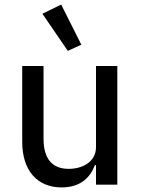

<svg xmlns="http://www.w3.org/2000/svg" viewBox="-20 -806 614 838"><path d="M276 -584 335 -611 247 -786 165 -746ZM399 0H492V-518H399V-164C399 -99 339 -69 280 -69C207 -69 170 -114 170 -201V-518H77V-187C77 -61 143 12 249 12C335 12 375 -35 394 -85H399Z"/></svg>

Font: IBM Plex Arabic Text
Style: Regular
Weight: 450
Designer: Mike Abbink, Paul van der Laan, Pieter van Rosmalen, Wael Morcos, Khajak Apelian
Foundry: Bold Monday
Version: Version 1.0